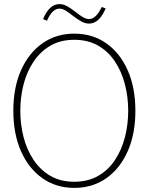

<svg xmlns="http://www.w3.org/2000/svg" viewBox="-20 -904 724 936"><path d="M342 12Q254 12 187 -35Q120 -82 82.5 -166.5Q45 -251 45 -364Q45 -477 82.5 -561.5Q120 -646 187 -693Q254 -740 342 -740Q431 -740 498 -693Q565 -646 602.5 -561.5Q640 -477 640 -364Q640 -251 602.5 -166.5Q565 -82 498 -35Q431 12 342 12ZM342 -18Q409 -18 458.5 -46.5Q508 -75 540.5 -124Q573 -173 589 -235Q605 -297 605 -364Q605 -431 589 -493Q573 -555 540.5 -604Q508 -653 458.5 -681.5Q409 -710 342 -710Q275 -710 226 -681.5Q177 -653 144 -604Q111 -555 95 -493Q79 -431 79 -364Q79 -297 95 -235Q111 -173 144 -124Q177 -75 226 -46.5Q275 -18 342 -18ZM476 -870 495 -863Q464 -789 414 -789Q395 -789 375.5 -800Q356 -811 337.5 -825.5Q319 -840 302 -851Q285 -862 270 -862Q235 -862 209 -803L190 -811Q220 -884 270 -884Q289 -884 308.5 -873Q328 -862 346 -847.5Q364 -833 381.5 -822Q399 -811 414 -811Q448 -811 476 -870Z"/></svg>

Font: Murecho ExtraLight
Style: Regular
Weight: 200
Designer: Neil Summerour
Foundry: Positype
Version: Version 1.010; ttfautohint (v1.8.3)